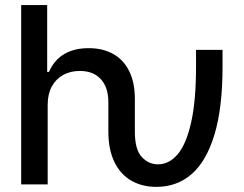

<svg xmlns="http://www.w3.org/2000/svg" viewBox="-20 -727 961 757"><path d="M63.5 -707H166V-443.4H172.9Q214.4 -537.1 330.1 -537.1Q385.3 -537.1 426 -514.4Q466.8 -491.7 489.3 -446.8Q511.7 -401.9 511.7 -336.9V-209Q511.7 -137.2 538.8 -108.2Q565.9 -79.1 602.5 -79.1Q647 -79.1 680.7 -118.9Q714.4 -158.7 733.6 -244.4Q752.9 -330.1 752.9 -462.9V-530.3H857.4V-462.9Q857.4 -302.2 825.7 -196.8Q793.9 -91.3 735.8 -40.8Q677.7 9.8 596.7 9.8Q540.5 9.8 497.8 -14.6Q455.1 -39.1 431.2 -88.1Q407.2 -137.2 407.2 -209V-324.2Q407.2 -382.8 377.4 -415Q347.7 -447.3 294.9 -447.3Q257.8 -447.3 229.2 -431.6Q200.7 -416 184.3 -386Q168 -356 168 -314.5V0H63.5Z"/></svg>

Font: Pretendard Std Medium
Style: Regular
Weight: 500
Designer: Base glyphs from Inter by Rasmus Andersson; Hangeul glyphs from Noto Sans CJK(Source Han Sans) by Jang Soo-young and Kan
Foundry: Kil Hyung-jin
Version: Version 1.309